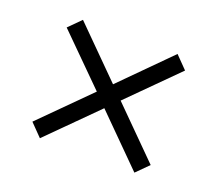

<svg xmlns="http://www.w3.org/2000/svg" viewBox="-80 -676 719 634"><g transform="rotate(20 279.5 -358.5)"><path d="M113 -150 71 -193 237 -359 71 -524 113 -566 279 -400 445 -567 487 -524 321 -358 487 -192 445 -150 279 -316Z"/></g></svg>

Font: Noto Serif Tibetan
Style: Regular
Weight: 400
Designer: Monotype Design Team
Foundry: Monotype Imaging Inc.
Version: Version 2.103